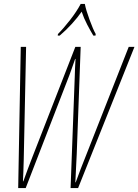

<svg xmlns="http://www.w3.org/2000/svg" viewBox="-20 -951 700 971"><path d="M72 0H110L331 -571Q338 -590 345.5 -611.5Q353 -633 360 -653H362Q360 -628 359.5 -606.5Q359 -585 358 -561L337 0H375L660 -714H631L421 -180Q384 -88 363 -29H361Q365 -98 368 -171L388 -714H361L142 -152Q133 -128 121 -97Q109 -66 98 -34H96Q97 -52 98 -78Q99 -104 100 -141L112 -714H85ZM272 -771H282Q315 -799 344 -831Q373 -863 393 -892Q404 -859 421 -826.5Q438 -794 452 -771H463L464 -779Q451 -802 433 -851Q415 -900 409 -931H388Q368 -893 334.5 -850Q301 -807 273 -779Z"/></svg>

Font: Noto Sans Display Condensed Thin
Style: Italic
Weight: 250
Width: 3
Italic angle: -12°
Designer: Monotype Design Team
Foundry: Monotype Imaging Inc.
Version: Version 1.900